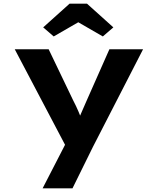

<svg xmlns="http://www.w3.org/2000/svg" viewBox="-20 -800 863 1050"><path d="M213 230 359.1 -53.6 353.4 25.4 60.6 -530.7H246L380.3 -250.8Q395.9 -220.9 409.4 -189.5Q423 -158.1 432.8 -128.1L398.9 -121.7Q409.2 -146.5 423.1 -179.2Q437 -211.9 452.1 -245.7L578.3 -530.7H762.5L488.3 3L376.4 230ZM273.7 -600.7 216.2 -650.3 360.5 -780H455.7L599.9 -650.3L542.4 -600.7L393.1 -686.9H423.1Z"/></svg>

Font: Lexend Giga
Style: Regular
Weight: 400
Designer: Bonnie Shaver-Troup, Thomas Jockin
Foundry: Lexend
Version: Version 1.007